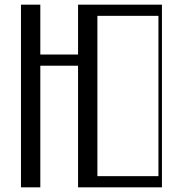

<svg xmlns="http://www.w3.org/2000/svg" viewBox="-20 -804 785 824"><path d="M70 -784H153V-570H315V-784H675V0H315V-522H153V0H70ZM660 -48V-736H398V-48Z"/></svg>

Font: Facade Sud
Style: Regular
Weight: 100
Designer: Éléonore Fines
Foundry: Velvetyne Type Foundry
Version: Version 1.001;Glyphs 3.2 (3202)